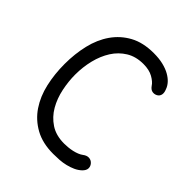

<svg xmlns="http://www.w3.org/2000/svg" viewBox="-206 -871 1011 1011"><g transform="rotate(45 300.0 -365.0)"><path d="M63 -367Q63 -443 79 -510.5Q95 -578 130.5 -629Q166 -680 221 -710Q276 -740 355 -740Q395 -740 425.5 -732.5Q456 -725 478 -712.5Q500 -700 514 -684.5Q528 -669 534 -652Q543 -631 539.5 -616.5Q536 -602 523 -595Q510 -588 495.5 -590.5Q481 -593 469 -610Q457 -629 428.5 -645Q400 -661 357 -661Q301 -661 260.5 -636Q220 -611 194 -570Q168 -529 155 -476.5Q142 -424 142 -367Q142 -317 153 -264Q164 -211 189 -167.5Q214 -124 255.5 -96.5Q297 -69 358 -69Q371 -69 387 -70.5Q403 -72 418.5 -75.5Q434 -79 447.5 -84.5Q461 -90 470 -97Q487 -110 503 -109Q519 -108 530 -96Q541 -84 541 -68.5Q541 -53 525 -37Q509 -22 489 -13Q469 -4 446.5 1.5Q424 7 401 8.5Q378 10 355 10Q276 10 220 -21Q164 -52 129 -104Q94 -156 78.5 -224Q63 -292 63 -367Z"/></g></svg>

Font: Maple Mono Light
Style: Regular
Weight: 300
Monospace: yes
Designer: subframe7536
Version: Version 7.000